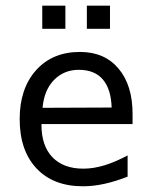

<svg xmlns="http://www.w3.org/2000/svg" viewBox="-20 -649 540 681"><path d="M450.2 -245.1V-209H127V-207Q127 -131.8 166 -91.3Q205.1 -50.8 275.4 -50.8Q311.5 -50.8 350.1 -62.5Q388.7 -74.2 432.6 -97.7V-22.5Q390.6 -5.9 351.1 2.9Q311.5 11.7 274.4 11.7Q168.9 11.7 109.4 -51.8Q49.8 -115.2 49.8 -226.6Q49.8 -335 107.9 -399.9Q166 -464.8 263.7 -464.8Q350.6 -464.8 400.4 -405.8Q450.2 -346.7 450.2 -245.1ZM376 -267.6Q374 -333 344.7 -367.2Q315.4 -401.4 259.8 -401.4Q207 -401.4 171.9 -365.7Q136.7 -330.1 130.9 -266.6ZM129.9 -628.9H211.9V-546.9H129.9ZM288.1 -628.9H370.1V-546.9H288.1Z"/></svg>

Font: BabelStone Irk Bitig Colour
Style: Regular
Weight: 400
Designer: Andrew West
Foundry: BabelStone
Version: Version 1.03 June 7, 2023